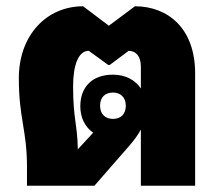

<svg xmlns="http://www.w3.org/2000/svg" viewBox="-20 -592 703 612"><path d="M66 0H281L390 -125C405 -142 419 -160 429 -179V0H602V-358C602 -503 514 -572 410 -572L327 -510L245 -572C127 -572 40 -478 40 -343C40 -214 66 -178 66 -60ZM213 -316C213 -385 230 -430 263 -430L325 -385H330L390 -430C413 -430 429 -413 429 -380V-310C411 -337 380 -354 340 -354C274 -354 236 -315 236 -253C236 -217 251 -187 277 -169L228 -116C227 -194 213 -213 213 -316ZM340 -213C316 -213 299 -228 299 -255C299 -282 315 -297 340 -297C364 -297 381 -282 381 -255C381 -227 364 -213 340 -213Z"/></svg>

Font: Noto Sans Thai Looped SemiCondensed Black
Style: Regular
Weight: 900
Width: 4
Designer: Sasikarn Vongin, Ben Mitchell
Foundry: The Fontpad Ltd
Version: Version 1.001